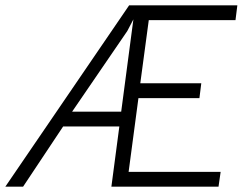

<svg xmlns="http://www.w3.org/2000/svg" viewBox="-58 -704 936 724"><path d="M429 -684H837L830 -628H503L471 -390H701L694 -334H464L427 -56H774L766 0H362L392 -227H180L29 0H-38ZM399 -283 445 -631 422 -587 214 -283Z"/></svg>

Font: Bellota Text
Style: Italic
Weight: 400
Italic angle: -7.5°
Designer: Kemie Guaida
Foundry: Kemie Guaida
Version: Version 4.001